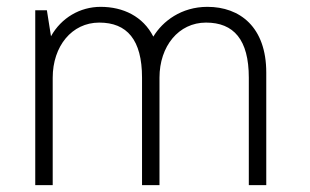

<svg xmlns="http://www.w3.org/2000/svg" viewBox="-20 -541 907 561"><path d="M586 -521C510 -521 455 -479 428 -434C398 -493 340 -521 274 -521C214 -521 159 -489 129 -435L117 -511H83V0H134V-314C134 -406 190 -475 270 -475C351 -475 395 -425 395 -314V0H446V-314C446 -406 502 -475 582 -475C663 -475 707 -425 707 -314V0H758V-329C758 -462 681 -521 586 -521Z"/></svg>

Font: Chivo Light
Style: Regular
Weight: 300
Designer: Hector Gatti
Foundry: Omnibus-Type
Version: Version 1.003;PS 001.003;hotconv 1.0.70;makeotf.lib2.5.58329